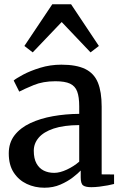

<svg xmlns="http://www.w3.org/2000/svg" viewBox="-20 -867 576 898"><path d="M187.5 11Q143 11 105.2 -6.8Q67.5 -24.5 44.2 -60Q21 -95.5 21 -149.5Q21 -199.5 48.2 -234.5Q75.5 -269.5 122 -291.2Q168.5 -313 227.5 -323.5Q286.5 -334 350.5 -334.5V-370Q350.5 -413.5 341 -439Q331.5 -464.5 307.5 -475.8Q283.5 -487 239 -487Q181 -487 137.5 -469Q94 -451 70 -438.5L44 -490.5Q55 -500 88 -517.8Q121 -535.5 168 -550Q215 -564.5 267 -564.5Q337.5 -564.5 378.8 -544.2Q420 -524 437.8 -480.8Q455.5 -437.5 455.5 -368.5V-51.5L513.5 -51V-6.5Q502.5 -3.5 484 0Q465.5 3.5 445 6Q424.5 8.5 407 8.5Q380 8.5 368.8 0.2Q357.5 -8 357.5 -37.5V-69.5Q345.5 -56.5 321 -37.5Q296.5 -18.5 262.8 -3.8Q229 11 187.5 11ZM233.5 -58.5Q260 -58.5 292.8 -73.8Q325.5 -89 350.5 -111V-282Q278 -281.5 231 -265.8Q184 -250 161 -223Q138 -196 138 -162Q138 -125.5 150.5 -102.8Q163 -80 184.5 -69.2Q206 -58.5 233.5 -58.5ZM133 -622 94 -652 224.5 -847H312.5L442.5 -652L403.5 -622L268.5 -764Z"/></svg>

Font: Merriweather 24pt Medium
Style: Regular
Weight: 500
Designer: Eben Sorkin
Foundry: Eben Sorkin
Version: Version 2.100